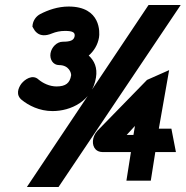

<svg xmlns="http://www.w3.org/2000/svg" viewBox="-20 -672 739 764"><path d="M65 -339C52 -321 42 -294 67 -274C93 -253 136 -230 189 -230C261 -230 347 -269 362 -364C368 -402 356 -430 333 -451C353 -468 369 -493 374 -523C377 -541 383 -646 253 -646C210 -646 171 -632 140 -616C123 -607 113 -591 110 -575L109 -566L113 -559C116 -554 133 -516 187 -539C202 -545 219 -549 239 -549C271 -549 279 -542 277 -528C274 -511 259 -506 230 -506C206 -506 185 -484 181 -460C177 -436 191 -413 215 -413C255 -413 264 -381 263 -372C258 -342 242 -328 205 -328C177 -328 151 -341 134 -355C109 -379 77 -354 66 -340ZM87 72H213L699 -652H571ZM367 -151C346 -127 344 -94 361 -77C367 -71 377 -67 387 -67H501L483 47H580L598 -67H680L662 -160H612L653 -393L565 -354ZM484 -135 517 -171 511 -135Z"/></svg>

Font: Charger Pro
Style: UltraNarObl
Weight: 900
Designer: Jasper
Foundry: Cannot Into Space Fonts
Version: Version 1.09